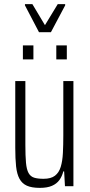

<svg xmlns="http://www.w3.org/2000/svg" viewBox="-20 -903 434 931"><path d="M173 8Q134 8 110.5 -2.5Q87 -13 74.5 -36Q62 -59 58 -96Q54 -133 54 -187V-510H103V-200Q103 -147 106 -114Q109 -81 118.5 -64Q128 -47 145.5 -41.5Q163 -36 191 -36Q227 -36 246.5 -51Q266 -66 274.5 -94Q283 -122 285 -161Q287 -200 287 -247V-510H336V0H295L291 -72H287Q281 -48 268 -30Q255 -12 232 -2Q209 8 173 8ZM91 -615V-683H142V-615ZM253 -615V-683H304V-615ZM169 -747 101 -877V-883H137L198 -781L260 -883H296V-877L227 -747Z"/></svg>

Font: Saira ExtraCondensed Light
Style: Regular
Weight: 300
Width: 2
Designer: Hector Gatti with collaboration of the Omnibus-Type team
Foundry: Omnibus-Type
Version: Version 1.101